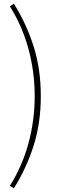

<svg xmlns="http://www.w3.org/2000/svg" viewBox="-20 -824 339 1035"><path d="M55 191 33 178Q99 74 133 -50Q167 -174 167 -306Q167 -438 133 -562Q99 -686 33 -790L55 -804Q123 -695 161.5 -573Q200 -451 200 -306Q200 -161 161.5 -39.5Q123 82 55 191Z"/></svg>

Font: Noto Sans TC Thin
Style: Regular
Weight: 100
Designer: Ryoko NISHIZUKA 西塚涼子 (kana, bopomofo & ideographs); Paul D. Hunt (Latin, Greek & Cyrillic); Sandoll Communications 산돌커뮤니
Foundry: Adobe
Version: Version 2.004-H2;hotconv 1.0.118;makeotfexe 2.5.65603